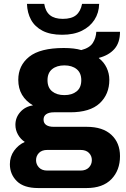

<svg xmlns="http://www.w3.org/2000/svg" viewBox="-20 -764 640 972"><path d="M173.5 188Q100.5 188 65.2 153Q30 118 30 67.5Q30 29 51.2 -0.8Q72.5 -30.5 105.5 -45.5Q83.5 -60 70.8 -83Q58 -106 58 -132Q58 -169.5 83 -197.2Q108 -225 147 -230.5Q110.5 -252 91.5 -284.2Q72.5 -316.5 72.5 -360Q72.5 -432.5 128 -476.8Q183.5 -521 303 -521Q356.5 -521 391.5 -510.5Q434 -521.5 450 -546.8Q466 -572 467.5 -603H587.5Q587.5 -548 559.2 -516Q531 -484 480.5 -471V-469.5Q506 -450 519.8 -421Q533.5 -392 533.5 -360Q533.5 -286.5 484.5 -241Q435.5 -195.5 335 -195.5H253Q228.5 -195.5 214.5 -186.2Q200.5 -177 200.5 -158.5Q200.5 -140.5 214 -131.2Q227.5 -122 252 -122H419Q500 -122 543.8 -81.5Q587.5 -41 587.5 26.5Q587.5 98 544 143Q500.5 188 418 188ZM219.5 99.5H387.5Q415 99.5 430 84Q445 68.5 445 46.5Q445 25 430.2 10Q415.5 -5 387.5 -5H219.5Q192 -5 177.2 10.2Q162.5 25.5 162.5 47Q162.5 68 177.2 83.8Q192 99.5 219.5 99.5ZM306 -282.5Q344.5 -282.5 368 -301.5Q391.5 -320.5 391.5 -358Q391.5 -395 368 -414Q344.5 -433 306 -433Q267.5 -433 244 -414Q220.5 -395 220.5 -358Q220.5 -320.5 244 -301.5Q267.5 -282.5 306 -282.5ZM294.5 -588Q234.5 -588 195.5 -608.2Q156.5 -628.5 137.2 -663.8Q118 -699 116.5 -744.5H204Q210 -706 233 -687.2Q256 -668.5 298 -668.5Q342 -668.5 365 -687.2Q388 -706 395.5 -744.5H482Q481 -699 458.2 -663.8Q435.5 -628.5 394.2 -608.2Q353 -588 294.5 -588Z"/></svg>

Font: Chivo Mono Medium
Style: Regular
Weight: 500
Monospace: yes
Designer: Hector Gatti
Foundry: Omnibus-Type
Version: Version 1.008